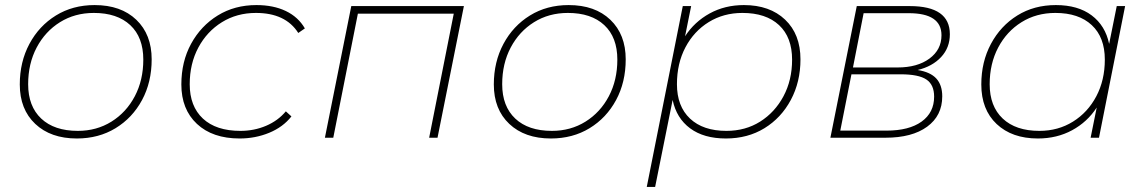

<svg xmlns="http://www.w3.org/2000/svg" viewBox="-20 -543 4518 757"><path d="M283 3Q180 3 119 -54.5Q58 -112 58 -210Q58 -299 96 -370Q134 -441 200.5 -482Q267 -523 353 -523Q457 -523 517.5 -465Q578 -407 578 -309Q578 -219 540 -148.5Q502 -78 435.5 -37.5Q369 3 283 3ZM287 -27Q361 -27 419.5 -63.5Q478 -100 511.5 -163.5Q545 -227 545 -308Q545 -396 493.5 -444Q442 -492 350 -492Q275 -492 216.5 -455.5Q158 -419 124.5 -355.5Q91 -292 91 -211Q91 -124 142.5 -75.5Q194 -27 287 -27Z M925 3Q818 3 756.5 -54.5Q695 -112 695 -210Q695 -300 733.5 -370.5Q772 -441 838.5 -482Q905 -523 991 -523Q1058 -523 1107 -499.5Q1156 -476 1182 -431L1156 -413Q1106 -492 989 -492Q914 -492 855 -455.5Q796 -419 762 -355.5Q728 -292 728 -211Q728 -124 780 -75.5Q832 -27 928 -27Q982 -27 1029 -47Q1076 -67 1107 -104L1129 -84Q1096 -42 1041.5 -19.5Q987 3 925 3Z M1261 0 1365 -519H1809L1705 0H1672L1769 -489H1391L1294 0Z M2152 3Q2049 3 1988 -54.5Q1927 -112 1927 -210Q1927 -299 1965 -370Q2003 -441 2069.5 -482Q2136 -523 2222 -523Q2326 -523 2386.5 -465Q2447 -407 2447 -309Q2447 -219 2409 -148.5Q2371 -78 2304.5 -37.5Q2238 3 2152 3ZM2156 -27Q2230 -27 2288.5 -63.5Q2347 -100 2380.5 -163.5Q2414 -227 2414 -308Q2414 -396 2362.5 -444Q2311 -492 2219 -492Q2144 -492 2085.5 -455.5Q2027 -419 1993.5 -355.5Q1960 -292 1960 -211Q1960 -124 2011.5 -75.5Q2063 -27 2156 -27Z M2842 3Q2755 3 2701 -37Q2647 -77 2632 -149L2563 194H2530L2672 -519H2705L2681 -400Q2718 -457 2778 -490Q2838 -523 2913 -523Q3015 -523 3075.5 -465.5Q3136 -408 3136 -309Q3136 -220 3098 -149Q3060 -78 2994 -37.5Q2928 3 2842 3ZM2844 -27Q2919 -27 2977 -63.5Q3035 -100 3069 -163.5Q3103 -227 3103 -308Q3103 -396 3051.5 -444Q3000 -492 2907 -492Q2833 -492 2774.5 -456Q2716 -420 2682.5 -356.5Q2649 -293 2649 -211Q2649 -124 2700.5 -75.5Q2752 -27 2844 -27Z M3254 0 3358 -519H3567Q3725 -519 3725 -408Q3725 -355 3690.5 -318Q3656 -281 3598 -267Q3648 -259 3671.5 -233.5Q3695 -208 3695 -163Q3695 -87 3635.5 -43.5Q3576 0 3471 0ZM3293 -28H3475Q3564 -28 3613.5 -63.5Q3663 -99 3663 -162Q3663 -209 3632.5 -229.5Q3602 -250 3531 -250H3337ZM3343 -277H3519Q3597 -277 3644.5 -312Q3692 -347 3692 -404Q3692 -491 3563 -491H3385Z M4072 3Q3970 3 3909.5 -54Q3849 -111 3849 -210Q3849 -299 3887 -370Q3925 -441 3991 -482Q4057 -523 4143 -523Q4230 -523 4284 -482.5Q4338 -442 4353 -370L4383 -519H4416L4313 0H4280L4304 -119Q4267 -62 4207 -29.5Q4147 3 4072 3ZM4078 -27Q4152 -27 4210.5 -63.5Q4269 -100 4302.5 -163.5Q4336 -227 4336 -308Q4336 -396 4284.5 -444Q4233 -492 4141 -492Q4066 -492 4007.5 -455.5Q3949 -419 3915.5 -355.5Q3882 -292 3882 -211Q3882 -124 3933.5 -75.5Q3985 -27 4078 -27Z"/></svg>

Font: Montserrat ExtraLight
Style: Italic
Weight: 200
Italic angle: -11.3°
Designer: Julieta Ulanovsky
Foundry: Julieta Ulanovsky
Version: Version 9.000; ttfautohint (v1.8.4.7-5d5b)